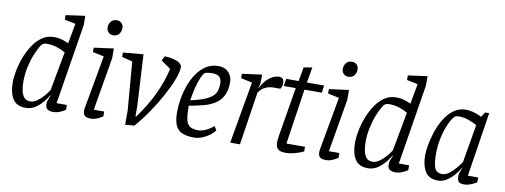

<svg xmlns="http://www.w3.org/2000/svg" viewBox="-59 -1019 3530 1342"><g transform="rotate(10 1705.5 -348.0)"><path d="M158 9Q94 9 66.5 -34Q39 -77 39 -150Q39 -187 48 -235Q57 -283 75.5 -331.5Q94 -380 121.5 -421.5Q149 -463 185.5 -488Q222 -513 268 -513Q303 -513 331.5 -503.5Q360 -494 373 -487L399 -630L321 -646V-678L458 -697V-630L366 -61H439V-27Q437 -25 424 -17.5Q411 -10 392.5 -3Q374 4 353 4Q326 4 311.5 -6.5Q297 -17 297 -42Q297 -58 301.5 -71Q306 -84 316 -106L313 -108Q287 -61 246.5 -26Q206 9 158 9ZM181 -41Q206 -41 230 -58Q254 -75 274.5 -98.5Q295 -122 309 -144L360 -420Q334 -436 300 -447Q266 -458 226 -458Q210 -458 200.5 -451.5Q191 -445 188 -440Q167 -408 149.5 -364Q132 -320 121.5 -270Q111 -220 111 -171Q111 -136 117 -106.5Q123 -77 138 -59Q153 -41 181 -41Z M621 4Q591 4 577.5 -6.5Q564 -17 564 -46Q564 -47 564.5 -52Q565 -57 566 -62L634 -440L554 -457V-488L694 -507V-437L630 -61H704V-27Q702 -25 689 -17.5Q676 -10 658 -3Q640 4 621 4ZM672 -597Q651 -597 638 -611Q625 -625 625 -645Q625 -659 631 -673Q637 -687 649.5 -696Q662 -705 681 -705Q701 -705 714.5 -692Q728 -679 728 -656Q728 -634 714.5 -615.5Q701 -597 672 -597Z M864 4V-101L836 -440L761 -459V-490L905 -503L925 -136V-66H931Q965 -113 993 -159.5Q1021 -206 1042.5 -252Q1064 -298 1080 -343.5Q1096 -389 1106 -434L1037 -483L1054 -515Q1084 -514 1107 -509Q1130 -504 1146 -496.5Q1162 -489 1170 -479.5Q1178 -470 1178 -460Q1178 -427 1157.5 -372.5Q1137 -318 1101.5 -252.5Q1066 -187 1021.5 -121.5Q977 -56 929 -1Z M1352 9Q1302 9 1269.5 -4.5Q1237 -18 1221.5 -52Q1206 -86 1206 -147Q1206 -191 1214.5 -241Q1223 -291 1240.5 -339Q1258 -387 1285.5 -426.5Q1313 -466 1350.5 -489.5Q1388 -513 1436 -513Q1471 -513 1493 -497.5Q1515 -482 1525 -460Q1535 -438 1535 -418Q1535 -359 1516.5 -321.5Q1498 -284 1464 -261.5Q1430 -239 1383 -226.5Q1336 -214 1279 -204V-195Q1279 -137 1286.5 -104.5Q1294 -72 1315 -59Q1336 -46 1374 -46Q1397 -46 1426.5 -59.5Q1456 -73 1481 -95L1499 -68Q1483 -46 1458.5 -28.5Q1434 -11 1406.5 -1Q1379 9 1352 9ZM1282 -243Q1347 -257 1384.5 -273Q1422 -289 1440 -307.5Q1458 -326 1463.5 -348.5Q1469 -371 1469 -397Q1469 -408 1465 -421.5Q1461 -435 1447 -445.5Q1433 -456 1402 -456Q1380 -456 1363.5 -452.5Q1347 -449 1342 -441Q1325 -414 1313 -378Q1301 -342 1294 -306.5Q1287 -271 1282 -243Z M1609 0 1686 -440 1606 -457V-488L1746 -507V-457Q1746 -448 1743 -434Q1740 -420 1736 -412H1740Q1749 -433 1767.5 -456.5Q1786 -480 1812 -496.5Q1838 -513 1867 -513Q1881 -513 1891 -505Q1901 -497 1901 -472Q1901 -456 1896.5 -446Q1892 -436 1889 -432H1847Q1813 -432 1790.5 -422.5Q1768 -413 1755 -400Q1742 -387 1736 -378L1678 0Z M2002 3Q1962 3 1946.5 -12.5Q1931 -28 1931 -62Q1931 -70 1933 -83.5Q1935 -97 1936 -107L1994 -455H1909L1917 -507H2005L2023 -607L2083 -617L2064 -507H2186L2179 -455H2056L1997 -62H2129V-29Q2126 -27 2105.5 -19Q2085 -11 2057 -4Q2029 3 2002 3Z M2290 4Q2260 4 2246.5 -6.5Q2233 -17 2233 -46Q2233 -47 2233.5 -52Q2234 -57 2235 -62L2303 -440L2223 -457V-488L2363 -507V-437L2299 -61H2373V-27Q2371 -25 2358 -17.5Q2345 -10 2327 -3Q2309 4 2290 4ZM2341 -597Q2320 -597 2307 -611Q2294 -625 2294 -645Q2294 -659 2300 -673Q2306 -687 2318.5 -696Q2331 -705 2350 -705Q2370 -705 2383.5 -692Q2397 -679 2397 -656Q2397 -634 2383.5 -615.5Q2370 -597 2341 -597Z M2587 9Q2523 9 2495.5 -34Q2468 -77 2468 -150Q2468 -187 2477 -235Q2486 -283 2504.5 -331.5Q2523 -380 2550.5 -421.5Q2578 -463 2614.5 -488Q2651 -513 2697 -513Q2732 -513 2760.5 -503.5Q2789 -494 2802 -487L2828 -630L2750 -646V-678L2887 -697V-630L2795 -61H2868V-27Q2866 -25 2853 -17.5Q2840 -10 2821.5 -3Q2803 4 2782 4Q2755 4 2740.5 -6.5Q2726 -17 2726 -42Q2726 -58 2730.5 -71Q2735 -84 2745 -106L2742 -108Q2716 -61 2675.5 -26Q2635 9 2587 9ZM2610 -41Q2635 -41 2659 -58Q2683 -75 2703.5 -98.5Q2724 -122 2738 -144L2789 -420Q2763 -436 2729 -447Q2695 -458 2655 -458Q2639 -458 2629.5 -451.5Q2620 -445 2617 -440Q2596 -408 2578.5 -364Q2561 -320 2550.5 -270Q2540 -220 2540 -171Q2540 -136 2546 -106.5Q2552 -77 2567 -59Q2582 -41 2610 -41Z M3085 9Q3019 9 2992.5 -35.5Q2966 -80 2966 -150Q2966 -177 2973.5 -221.5Q2981 -266 2997.5 -316.5Q3014 -367 3040.5 -411.5Q3067 -456 3105 -484.5Q3143 -513 3193 -513Q3218 -513 3243 -506Q3268 -499 3285.5 -491.5Q3303 -484 3305 -482L3327 -517H3356L3285 -61H3358V-27Q3356 -25 3342 -17.5Q3328 -10 3309 -3Q3290 4 3270 4Q3235 4 3227 -11.5Q3219 -27 3219 -46Q3219 -58 3223.5 -71.5Q3228 -85 3236 -104L3233 -106Q3219 -79 3195.5 -52.5Q3172 -26 3144 -8.5Q3116 9 3085 9ZM3106 -41Q3130 -41 3154.5 -59.5Q3179 -78 3200 -103Q3221 -128 3235 -149L3281 -419Q3256 -433 3223 -445.5Q3190 -458 3152 -458Q3136 -458 3128.5 -454Q3121 -450 3116 -444Q3094 -416 3076.5 -372Q3059 -328 3049 -276.5Q3039 -225 3039 -171Q3039 -107 3051.5 -74Q3064 -41 3106 -41Z"/></g></svg>

Font: Faustina Light
Style: Italic
Weight: 300
Italic angle: -8°
Designer: Alfonso Garcia
Foundry: http://www.omnibus-type.com
Version: Version 1.200